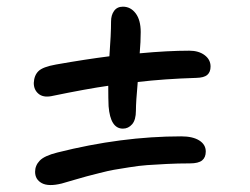

<svg xmlns="http://www.w3.org/2000/svg" viewBox="-20 -638 740 569"><path d="M131.8 -353Q107.4 -348.6 93.8 -360.4Q80.1 -372.1 80.1 -392.1Q81.1 -414.6 94 -427.2Q106.9 -439.9 146 -446.8Q234.4 -462.4 304.2 -471.2Q309.1 -536.1 309.1 -574.2Q309.1 -593.3 318.1 -605.7Q327.1 -618.2 344.2 -618.2Q367.2 -618.2 382.1 -598.4Q397 -578.6 397 -543Q397 -514.6 394 -480Q477.1 -487.8 541 -487.8Q568.8 -487.8 586.4 -474.6Q604 -461.4 604 -440.9Q604 -424.3 594.2 -416Q584.5 -407.7 562 -407.2Q467.3 -404.3 388.2 -395Q382.8 -335.9 382.8 -310.1Q382.8 -282.7 371.6 -269.8Q360.4 -256.8 344.2 -256.8Q307.1 -256.8 301.8 -323.2Q300.8 -344.2 300.8 -383.8Q238.3 -375 131.8 -353ZM163.1 -94.2Q124 -84.5 104 -95.2Q84 -106 84 -128.9Q84 -147.5 97.7 -161.9Q111.3 -176.3 149.9 -186Q339.8 -233.9 517.1 -233.9Q551.3 -233.9 570.6 -221.7Q589.8 -209.5 589.8 -189Q589.8 -171.4 578.9 -162.6Q567.9 -153.8 543 -153.8Q507.3 -153.8 474.1 -152.1Q440.9 -150.4 416.5 -148.7Q392.1 -147 362.3 -142.1Q332.5 -137.2 317.6 -134.8Q302.7 -132.3 274.2 -125Q245.6 -117.7 237.1 -115.5Q228.5 -113.3 198.5 -104.5Q168.5 -95.7 163.1 -94.2Z"/></svg>

Font: Shantell Sans Bouncy
Style: Regular
Weight: 400
Designer: Stephen Nixon, Anya Danilova, Shantell Martin
Foundry: Arrow Type
Version: Version 1.006;[9816181b4]